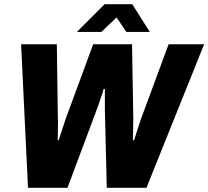

<svg xmlns="http://www.w3.org/2000/svg" viewBox="-20 -899 997 919"><path d="M114 0 81 -687H252L257 -332Q258 -321 257.5 -303Q257 -285 257 -265.5Q257 -246 256 -228H261Q267 -246 273 -265Q279 -284 285 -301.5Q291 -319 295 -332L426 -687H612L618 -332Q618 -318 617.5 -300.5Q617 -283 617 -264.5Q617 -246 616 -228H622Q627 -245 633 -263Q639 -281 644.5 -298.5Q650 -316 655 -330L787 -687H957L681 0H491L482 -376Q482 -390 482 -407Q482 -424 482 -441Q482 -458 482 -473H476Q472 -457 466 -440Q460 -423 454.5 -406.5Q449 -390 444 -377L303 0ZM348 -746 481 -879H613L697 -746H585L518 -845H569L465 -746Z"/></svg>

Font: Archivo SemiCondensed ExtraBold
Style: Italic
Weight: 800
Width: 4
Italic angle: -10°
Designer: Hector Gatti
Foundry: Omnibus-Type
Version: Version 2.001